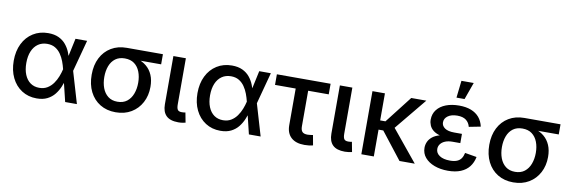

<svg xmlns="http://www.w3.org/2000/svg" viewBox="-54 -1183 4813 1621"><g transform="rotate(10 2352.5 -372.5)"><path d="M289.6 11.7Q217.3 11.7 161.9 -23.9Q106.4 -59.6 75.7 -122.8Q44.9 -186 44.9 -268.6Q44.9 -351.6 75.9 -414.6Q106.9 -477.5 163.1 -512.9Q219.2 -548.3 292.5 -548.3Q345.7 -548.3 383.1 -530.5Q420.4 -512.7 444.3 -483.6Q468.3 -454.6 482.4 -419.9Q496.6 -385.3 503.4 -351.6H539.1L553.2 -272.9L633.8 0H533.2L467.3 -272Q460 -302.2 448 -334.5Q436 -366.7 416.7 -394.8Q397.5 -422.9 368.9 -440.2Q340.3 -457.5 299.8 -457.5Q254.9 -457.5 221.7 -434.6Q188.5 -411.6 170.7 -369.4Q152.8 -327.1 152.8 -268.6Q152.8 -210.9 170.2 -168.5Q187.5 -126 219.7 -103Q252 -80.1 295.9 -80.1Q335.9 -80.1 365.2 -97.9Q394.5 -115.7 415 -144.5Q435.5 -173.3 448.2 -206.1Q460.9 -238.8 467.8 -269L526.4 -541H626L553.2 -269L539.1 -192.4H505.9Q497.1 -159.2 482.2 -123.5Q467.3 -87.9 442.9 -57.1Q418.5 -26.4 381.1 -7.3Q343.8 11.7 289.6 11.7Z M966.3 11.2Q890.1 11.2 833 -23.7Q775.9 -58.6 744.6 -121.1Q713.4 -183.6 713.4 -266.6Q713.4 -349.6 744.9 -411.1Q776.4 -472.7 833.3 -506.8Q890.1 -541 966.3 -541H1275.9V-454.1H1044.4L966.3 -450.2Q918 -450.2 885.7 -426.3Q853.5 -402.3 837.6 -360.6Q821.8 -318.8 821.8 -266.6Q821.8 -214.4 837.6 -171.9Q853.5 -129.4 885.7 -104.2Q918 -79.1 966.3 -79.1Q1015.6 -79.1 1047.9 -104.2Q1080.1 -129.4 1096.2 -172.1Q1112.3 -214.8 1112.3 -266.6Q1112.3 -318.8 1096.2 -360.6Q1080.1 -402.3 1047.9 -426.3Q1015.6 -450.2 966.3 -450.2V-480Q1022.5 -480 1068.8 -465.8Q1115.2 -451.7 1149.2 -423.3Q1183.1 -395 1201.7 -351.8Q1220.2 -308.6 1220.2 -251Q1220.2 -175.8 1188.7 -116.5Q1157.2 -57.1 1100.3 -22.9Q1043.5 11.2 966.3 11.2Z M1502.9 2.9Q1432.6 2.9 1399.2 -30Q1365.7 -63 1365.7 -127.4V-541H1472.7V-147Q1472.7 -113.8 1481.9 -100.1Q1491.2 -86.4 1517.1 -86.4Q1528.8 -86.4 1535.9 -87.4Q1543 -88.4 1548.3 -89.8L1564.5 -4.9Q1553.7 -2 1537.4 0.5Q1521 2.9 1502.9 2.9Z M1864.7 11.7Q1792.5 11.7 1737.1 -23.9Q1681.6 -59.6 1650.9 -122.8Q1620.1 -186 1620.1 -268.6Q1620.1 -351.6 1651.1 -414.6Q1682.1 -477.5 1738.3 -512.9Q1794.4 -548.3 1867.7 -548.3Q1920.9 -548.3 1958.3 -530.5Q1995.6 -512.7 2019.5 -483.6Q2043.5 -454.6 2057.6 -419.9Q2071.8 -385.3 2078.6 -351.6H2114.3L2128.4 -272.9L2209 0H2108.4L2042.5 -272Q2035.2 -302.2 2023.2 -334.5Q2011.2 -366.7 1991.9 -394.8Q1972.7 -422.9 1944.1 -440.2Q1915.5 -457.5 1875 -457.5Q1830.1 -457.5 1796.9 -434.6Q1763.7 -411.6 1745.8 -369.4Q1728 -327.1 1728 -268.6Q1728 -210.9 1745.4 -168.5Q1762.7 -126 1794.9 -103Q1827.1 -80.1 1871.1 -80.1Q1911.1 -80.1 1940.4 -97.9Q1969.7 -115.7 1990.2 -144.5Q2010.7 -173.3 2023.4 -206.1Q2036.1 -238.8 2043 -269L2101.6 -541H2201.2L2128.4 -269L2114.3 -192.4H2081.1Q2072.3 -159.2 2057.4 -123.5Q2042.5 -87.9 2018.1 -57.1Q1993.7 -26.4 1956.3 -7.3Q1918.9 11.7 1864.7 11.7Z M2584.5 5.9Q2510.3 5.9 2470.2 -31Q2430.2 -67.9 2430.2 -136.2V-450.2H2252.9V-541H2713.4V-450.2H2537.1V-146Q2537.1 -113.3 2550.5 -98.6Q2564 -84 2595.7 -84Q2605 -84 2618.4 -85.7Q2631.8 -87.4 2642.1 -88.9L2657.7 -2.9Q2641.6 1.5 2622.6 3.7Q2603.5 5.9 2584.5 5.9Z M2930.2 2.9Q2859.9 2.9 2826.4 -30Q2793 -63 2793 -127.4V-541H2899.9V-147Q2899.9 -113.8 2909.2 -100.1Q2918.5 -86.4 2944.3 -86.4Q2956.1 -86.4 2963.1 -87.4Q2970.2 -88.4 2975.6 -89.8L2991.7 -4.9Q2981 -2 2964.6 0.5Q2948.2 2.9 2930.2 2.9Z M3179.2 -541V0H3072.3V-541ZM3534.2 -541 3278.3 -230H3145L3144.5 -309.1H3224.6L3404.8 -541ZM3399.4 0 3216.8 -233.9 3284.7 -299.8 3530.3 0Z M3814.9 10.3Q3750.5 10.3 3699 -9Q3647.5 -28.3 3617.7 -63.5Q3587.9 -98.6 3587.9 -147Q3587.9 -173.8 3598.9 -198.2Q3609.9 -222.7 3634 -242.2Q3658.2 -261.7 3698.5 -272.9Q3738.8 -284.2 3796.9 -284.2H3878.9V-237.8H3811.5Q3775.9 -237.8 3750 -227.3Q3724.1 -216.8 3710 -198.2Q3695.8 -179.7 3695.8 -155.8Q3695.8 -120.6 3728.3 -98.9Q3760.7 -77.1 3817.9 -77.1Q3854.5 -77.1 3877.9 -86.9Q3901.4 -96.7 3914.3 -115.7Q3927.2 -134.8 3933.1 -163.1L4034.2 -146Q4024.4 -96.7 3997.1 -61.8Q3969.7 -26.9 3924.3 -8.3Q3878.9 10.3 3814.9 10.3ZM3798.3 -260.3Q3741.2 -260.3 3702.6 -270.5Q3664.1 -280.8 3641.1 -298.8Q3618.2 -316.9 3608.2 -340.6Q3598.1 -364.3 3598.1 -389.6Q3598.1 -439.5 3626 -475.1Q3653.8 -510.7 3702.6 -529.5Q3751.5 -548.3 3814.9 -548.3Q3874.5 -548.3 3917.7 -531.5Q3960.9 -514.6 3987.8 -482.9Q4014.6 -451.2 4024.9 -404.8L3925.3 -385.3Q3916.5 -420.9 3889.6 -441.4Q3862.8 -461.9 3814.5 -461.9Q3764.2 -461.9 3734.1 -440.4Q3704.1 -418.9 3704.1 -385.3Q3704.1 -355.5 3731.4 -336.2Q3758.8 -316.9 3813 -316.9H3878.9V-260.3ZM3780.3 -610.4 3796.9 -757.3H3902.3L3849.6 -610.4Z M4375 11.2Q4298.8 11.2 4241.7 -23.7Q4184.6 -58.6 4153.3 -121.1Q4122.1 -183.6 4122.1 -266.6Q4122.1 -349.6 4153.6 -411.1Q4185.1 -472.7 4241.9 -506.8Q4298.8 -541 4375 -541H4684.6V-454.1H4453.1L4375 -450.2Q4326.7 -450.2 4294.4 -426.3Q4262.2 -402.3 4246.3 -360.6Q4230.5 -318.8 4230.5 -266.6Q4230.5 -214.4 4246.3 -171.9Q4262.2 -129.4 4294.4 -104.2Q4326.7 -79.1 4375 -79.1Q4424.3 -79.1 4456.5 -104.2Q4488.8 -129.4 4504.9 -172.1Q4521 -214.8 4521 -266.6Q4521 -318.8 4504.9 -360.6Q4488.8 -402.3 4456.5 -426.3Q4424.3 -450.2 4375 -450.2V-480Q4431.2 -480 4477.5 -465.8Q4523.9 -451.7 4557.9 -423.3Q4591.8 -395 4610.4 -351.8Q4628.9 -308.6 4628.9 -251Q4628.9 -175.8 4597.4 -116.5Q4565.9 -57.1 4509 -22.9Q4452.1 11.2 4375 11.2Z"/></g></svg>

Font: Inter 17pt Medium
Style: Regular
Weight: 500
Version: Version 4.001;git-66647c0bb